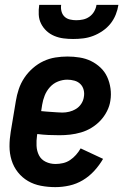

<svg xmlns="http://www.w3.org/2000/svg" viewBox="-20 -760 515 788"><path d="M207 8Q177 8 148 2.5Q119 -3 95 -17Q71 -31 53.5 -53Q36 -75 27.5 -102.5Q19 -130 19 -159.5Q19 -189 24 -219L45 -345Q49 -370 57 -394Q65 -418 79.5 -440Q94 -462 114.5 -480Q135 -498 158.5 -509Q182 -520 207 -524Q232 -528 257 -528Q282 -528 307 -524Q332 -520 353.5 -509.5Q375 -499 392.5 -482.5Q410 -466 420 -444Q430 -422 433.5 -397Q437 -372 433 -347Q430 -325 419 -303.5Q408 -282 392 -265Q376 -248 355.5 -235.5Q335 -223 312.5 -216.5Q290 -210 268 -207.5Q246 -205 224 -205Q201 -205 178.5 -206Q156 -207 133 -210L132 -204Q129 -183 130 -161.5Q131 -140 140 -122.5Q149 -105 167.5 -96Q186 -87 208 -87Q223 -87 238.5 -90.5Q254 -94 267.5 -103Q281 -112 292 -124.5Q303 -137 311 -151L403 -108Q388 -82 367 -59Q346 -36 320 -20.5Q294 -5 265 1.5Q236 8 207 8ZM236 -298Q250 -298 264.5 -301.5Q279 -305 292 -313Q305 -321 313.5 -334Q322 -347 324 -361Q327 -376 323.5 -390.5Q320 -405 310 -415Q300 -425 285.5 -429Q271 -433 256 -433Q237 -433 218 -425.5Q199 -418 185 -402.5Q171 -387 163.5 -368Q156 -349 153 -330L149 -304Q160 -303 171 -302Q182 -301 192.5 -300.5Q203 -300 214 -299Q225 -298 236 -298ZM280 -600Q260 -600 240.5 -602.5Q221 -605 203 -612.5Q185 -620 171 -633Q157 -646 148.5 -663Q140 -680 139 -700Q138 -720 141 -740H231Q229 -726 232.5 -713Q236 -700 245 -691.5Q254 -683 267 -680Q280 -677 293 -677Q307 -677 321 -680Q335 -683 347 -691.5Q359 -700 366.5 -713Q374 -726 376 -740H466Q463 -720 455 -700Q447 -680 433.5 -663Q420 -646 401 -633Q382 -620 362 -612.5Q342 -605 321.5 -602.5Q301 -600 280 -600Z"/></svg>

Font: Iosevka QP
Style: Bold Italic
Weight: 700
Italic angle: -9°
Designer: Belleve Invis
Foundry: Belleve Invis
Version: Version 20.0.0; ttfautohint (v1.8.4)